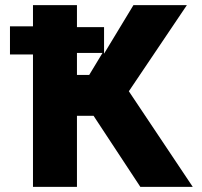

<svg xmlns="http://www.w3.org/2000/svg" viewBox="-20 -731 792 751"><path d="M19 -518H109V0H281V-278H346L529 0H734L484 -374L711 -711H502L387 -521V-625H281V-711H109V-628H19ZM281 -438V-524H381L329 -438Z"/></svg>

Font: Asimov Pro
Style: Ult
Weight: 900
Designer: Google
Version: Version 2.000980; 2014